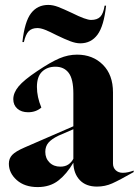

<svg xmlns="http://www.w3.org/2000/svg" viewBox="-20 -745 563 780"><path d="M16 -80Q16 -101 29.5 -115.5Q43 -130 80 -146L278 -232V-365Q278 -424 259 -449Q240 -474 205 -474Q172 -474 151 -454Q130 -434 130 -392Q130 -351 148 -308Q126 -289 94 -289Q67 -289 50.5 -303.5Q34 -318 34 -342Q34 -368 55.5 -394Q77 -420 131 -456Q186 -493 221.5 -508Q257 -523 293 -523Q357 -523 398 -482Q439 -441 439 -370V-81Q439 -64 450 -53.5Q461 -43 479 -43Q490 -43 501 -45.5Q512 -48 523 -52V-46Q465 -13 436 0Q407 13 374 13Q329 13 304 -13.5Q279 -40 278 -84Q251 -38 217 -11.5Q183 15 133 15Q80 15 48 -13.5Q16 -42 16 -80ZM225 -68Q245 -68 258 -77Q271 -86 278 -100V-220L218 -194Q189 -180 176.5 -165Q164 -150 164 -128Q164 -102 181 -85Q198 -68 225 -68ZM210 -602Q181 -617 163 -624Q145 -631 132 -631Q109 -631 96.5 -618Q84 -605 77 -574H71Q80 -657 106 -691Q132 -725 176 -725Q195 -725 216 -717Q237 -709 273 -692Q329 -664 350 -664Q375 -664 387.5 -677Q400 -690 405 -722H411Q402 -639 376 -604Q350 -569 306 -569Q288 -569 265.5 -577.5Q243 -586 210 -602Z"/></svg>

Font: Nyght Serif Bold
Style: Regular
Weight: 700
Designer: Maksym Kobuzan
Version: Version 0.410